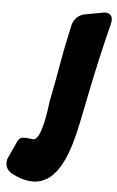

<svg xmlns="http://www.w3.org/2000/svg" viewBox="-68 -791 507 829"><g transform="rotate(5 185.5 -376.0)"><path d="M12 -26C40 -11 73 1 105 1C221 1 262 -154 286 -266C307 -370 337 -523 369 -651L382 -703C384 -711 385 -718 385 -723C385 -742 374 -753 355 -753C350 -753 343 -752 336 -750L270 -738C242 -734 221 -714 214 -687L193 -589L184 -541C173 -476 161 -412 148 -347C145 -319 128 -181 93 -181C88 -181 85 -181 82 -182C71 -183 64 -184 57 -184C45 -184 32 -184 23 -163L-8 -95C-12 -87 -14 -79 -14 -71C-14 -60 -12 -41 12 -26Z"/></g></svg>

Font: Bangerz
Style: Bold
Weight: 700
Designer: vernon adams
Foundry: Vernon Adams
Version: Version 2.10;December 28, 2023;FontCreator 13.0.0.2683 64-bi